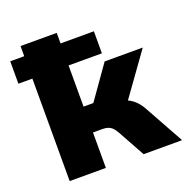

<svg xmlns="http://www.w3.org/2000/svg" viewBox="-126 -823 919 942"><g transform="rotate(-20 333.5 -352.5)"><path d="M80 0V-535H7V-652H80V-705H269V-650H443V-535H269V-320H320L442 -493H641L461 -242L441 -285Q467 -282 487.5 -272Q508 -262 524.5 -245Q541 -228 554 -204L667 0H466L387 -143Q378 -159 368.5 -168Q359 -177 347 -181Q335 -185 318 -185H269V0Z"/></g></svg>

Font: Nunito Sans 8pt Black
Style: Regular
Weight: 900
Version: Version 3.101;gftools[0.9.27]